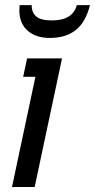

<svg xmlns="http://www.w3.org/2000/svg" viewBox="-20 -745 378 765"><path d="M118.2 0H27.8L121.1 -439H72.3L87.9 -512.2H227.1ZM178.2 -593.8Q123 -593.8 90.1 -622.8Q57.1 -651.9 57.1 -703.6Q57.1 -714.4 58.1 -724.6H106Q106 -695.8 124 -679.7Q142.1 -663.6 187 -663.6Q269.5 -663.6 286.1 -724.6H338.4Q321.8 -657.2 282.2 -625.5Q242.7 -593.8 178.2 -593.8Z"/></svg>

Font: Cadman
Style: Italic
Weight: 400
Italic angle: -12°
Designer: Paul James MIller
Foundry: High-Logic / Made with FontCreator
Version: Version 2.114;March 28, 2021;FontCreator 13.0.0.2683 64-bit